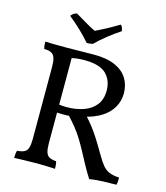

<svg xmlns="http://www.w3.org/2000/svg" viewBox="-128 -979 940 1086"><g transform="rotate(15 342.0 -436.0)"><path d="M497 9Q476 -24 463.5 -46.5Q451 -69 440.5 -88.5Q430 -108 418 -131Q399 -166 381 -195.5Q363 -225 339.5 -254.5Q316 -284 281 -321L307 -308Q281 -306 258.5 -306Q236 -306 217 -308V-355Q231 -353 243 -352Q255 -351 268 -351Q322 -351 366.5 -366.5Q411 -382 437 -415Q463 -448 463 -500Q463 -559 425.5 -596.5Q388 -634 298 -634Q275 -634 256.5 -632Q238 -630 219 -625L224 -636V-127Q224 -94 230 -75.5Q236 -57 250 -49.5Q264 -42 290 -40Q293 -31 294 -19.5Q295 -8 295 3Q274 2 251 1Q228 0 208 0Q188 0 176 0Q150 0 114 1Q78 2 56 3Q56 -8 57 -19Q58 -30 61 -40Q88 -42 103 -49.5Q118 -57 124 -75.5Q130 -94 130 -127V-549Q130 -582 124 -601Q118 -620 103 -628Q88 -636 61 -636Q58 -646 57 -656Q56 -666 56 -678Q71 -677 106 -676.5Q141 -676 176 -676Q217 -676 259 -677Q301 -678 343 -678Q418 -678 466.5 -656Q515 -634 538 -596Q561 -558 561 -510Q561 -464 539 -426.5Q517 -389 476.5 -363.5Q436 -338 380 -325L385 -337Q412 -308 432 -282Q452 -256 473 -223Q494 -190 523 -140Q544 -104 560.5 -84Q577 -64 599 -54.5Q621 -45 658 -43Q658 -31 657.5 -20.5Q657 -10 654 0Q616 0 575 1.5Q534 3 497 9ZM284 -731Q260 -759 227 -791Q194 -823 154 -855Q159 -863 168 -869Q177 -875 188 -878Q216 -862 249 -842Q282 -822 310 -809Q324 -816 350 -829Q376 -842 402 -857Q428 -872 443 -881Q451 -876 454.5 -865Q458 -854 459 -847Q425 -825 387 -795Q349 -765 319 -735Q311 -733 301.5 -732Q292 -731 284 -731Z"/></g></svg>

Font: Vollkorn
Style: Regular
Weight: 400
Designer: Friedrich Althausen
Foundry: Friedrich Althausen
Version: Version 4.104